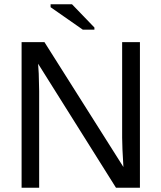

<svg xmlns="http://www.w3.org/2000/svg" viewBox="-20 -887 762 907"><path d="M528 0 160 -586 163 -539 165 -457V0H82V-688H190L563 -98Q557 -194 557 -237V-688H641V0ZM371 -747 219 -853V-867H320L426 -757V-747Z"/></svg>

Font: Libra Sans
Style: Regular
Weight: 400
Foundry: Context Ltd
Version: Version 1.000; ttfautohint (v1.3)